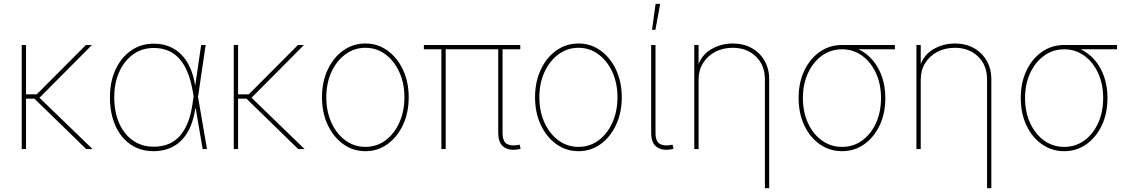

<svg xmlns="http://www.w3.org/2000/svg" viewBox="-20 -777 5863 1001"><path d="M115.7 -542.5V0H93.3V-542.5ZM459.5 -542.5 181.2 -262.7H101.1V-285.2H171.4L428.2 -542.5ZM429.2 0 153.3 -268.6 179.7 -273.4 462.4 0Z M781.2 11.2Q711.4 11.2 660.2 -24.2Q608.9 -59.6 581.1 -123.3Q553.2 -187 553.2 -270Q553.2 -351.6 582.5 -414.6Q611.8 -477.5 663.3 -513.4Q714.8 -549.3 781.2 -549.3Q826.2 -549.3 862.8 -534.4Q899.4 -519.5 926.8 -491Q954.1 -462.4 972.2 -421.6Q990.2 -380.9 997.6 -328.6H1003.4L1012.2 -272.9L1059.1 0H1036.6L984.9 -301.3Q975.1 -357.4 958 -399.7Q940.9 -441.9 915.8 -470.2Q890.6 -498.5 857.2 -512.7Q823.7 -526.9 781.2 -526.9Q721.2 -526.9 674.8 -493.9Q628.4 -460.9 602.1 -403.1Q575.7 -345.2 575.7 -270Q575.7 -193.4 601.1 -135.3Q626.5 -77.1 672.9 -44.7Q719.2 -12.2 781.2 -12.2Q818.4 -12.2 850.8 -23.2Q883.3 -34.2 909.9 -60.3Q936.5 -86.4 955.6 -129.6Q974.6 -172.9 983.9 -236.8L1028.8 -542.5H1052.2L1012.2 -270L1004.4 -213.4H998.5Q989.3 -150.9 968.8 -107.9Q948.2 -64.9 918.9 -38.6Q889.6 -12.2 854.5 -0.5Q819.3 11.2 781.2 11.2Z M1221.2 -542.5V0H1198.7V-542.5ZM1564.9 -542.5 1286.6 -262.7H1206.5V-285.2H1276.9L1533.7 -542.5ZM1534.7 0 1258.8 -268.6 1285.2 -273.4 1567.9 0Z M1885.3 11.2Q1820.3 11.2 1769 -25.9Q1717.8 -63 1688.2 -126.5Q1658.7 -189.9 1658.7 -270Q1658.7 -350.1 1688.2 -413.3Q1717.8 -476.6 1769 -513.4Q1820.3 -550.3 1885.3 -550.3Q1949.2 -550.3 2000.2 -513.4Q2051.3 -476.6 2081.1 -413.1Q2110.8 -349.6 2110.8 -270Q2110.8 -189.9 2081.3 -126.5Q2051.8 -63 2000.7 -25.9Q1949.7 11.2 1885.3 11.2ZM1885.3 -11.2Q1943.4 -11.2 1989.3 -44.9Q2035.2 -78.6 2061.8 -137.5Q2088.4 -196.3 2088.4 -270Q2088.4 -343.3 2061.5 -401.9Q2034.7 -460.4 1988.8 -494.1Q1942.9 -527.8 1885.3 -527.8Q1827.1 -527.8 1781 -493.9Q1734.9 -460 1708 -401.6Q1681.2 -343.3 1681.2 -270Q1681.2 -196.3 1708 -137.5Q1734.9 -78.6 1781 -44.9Q1827.1 -11.2 1885.3 -11.2Z M2685.5 1Q2637.2 10.3 2607.4 -10Q2577.6 -30.3 2577.6 -85.4V-530.8H2600.1V-85.4Q2600.1 -39.1 2623.3 -26.4Q2646.5 -13.7 2684.6 -22Q2687.5 -22.9 2686.8 -22.7Q2686 -22.5 2689 -22.9L2694.3 -1.5Q2692.4 -1 2690.2 -0.5Q2688 0 2685.5 1ZM2281.2 0V-530.8H2303.7V0ZM2189.9 -520V-542.5H2692.4V-520Z M2996.1 11.2Q2931.2 11.2 2879.9 -25.9Q2828.6 -63 2799.1 -126.5Q2769.5 -189.9 2769.5 -270Q2769.5 -350.1 2799.1 -413.3Q2828.6 -476.6 2879.9 -513.4Q2931.2 -550.3 2996.1 -550.3Q3060.1 -550.3 3111.1 -513.4Q3162.1 -476.6 3191.9 -413.1Q3221.7 -349.6 3221.7 -270Q3221.7 -189.9 3192.1 -126.5Q3162.6 -63 3111.6 -25.9Q3060.5 11.2 2996.1 11.2ZM2996.1 -11.2Q3054.2 -11.2 3100.1 -44.9Q3146 -78.6 3172.6 -137.5Q3199.2 -196.3 3199.2 -270Q3199.2 -343.3 3172.4 -401.9Q3145.5 -460.4 3099.6 -494.1Q3053.7 -527.8 2996.1 -527.8Q2938 -527.8 2891.8 -493.9Q2845.7 -460 2818.8 -401.6Q2792 -343.3 2792 -270Q2792 -196.3 2818.8 -137.5Q2845.7 -78.6 2891.8 -44.9Q2938 -11.2 2996.1 -11.2Z M3482.4 1Q3434.6 10.3 3404.8 -10Q3375 -30.3 3375 -85.4V-542.5H3397.5V-85.4Q3397.5 -39.1 3420.7 -26.4Q3443.8 -13.7 3481.9 -22Q3484.4 -22.9 3483.9 -22.7Q3483.4 -22.5 3486.3 -22.9L3491.7 -1.5Q3489.3 -1 3487.1 -0.5Q3484.9 0 3482.4 1ZM3379.4 -621.6 3397.9 -756.8H3421.9L3397 -621.6Z M3622.1 -362.8V0H3599.6V-542.5H3622.1V-425.3H3616.2Q3633.8 -487.8 3685.8 -519Q3737.8 -550.3 3799.8 -550.3Q3856 -550.3 3898.7 -526.6Q3941.4 -502.9 3965.8 -460.9Q3990.2 -418.9 3990.2 -362.8V204.1H3967.8V-362.8Q3967.8 -437 3920.9 -482.4Q3874 -527.8 3799.8 -527.8Q3749 -527.8 3708.7 -506.6Q3668.5 -485.4 3645.3 -448Q3622.1 -410.6 3622.1 -362.8Z M4370.1 11.2Q4305.2 11.2 4253.9 -24.9Q4202.6 -61 4173.1 -123.5Q4143.6 -186 4143.6 -266.1Q4143.6 -346.2 4173.1 -408.4Q4202.6 -470.7 4253.9 -506.6Q4305.2 -542.5 4370.1 -542.5H4645.5V-520H4425.3H4370.1Q4312 -520 4265.9 -487.1Q4219.7 -454.1 4192.9 -396.7Q4166 -339.4 4166 -266.1Q4166 -192.4 4192.9 -134.5Q4219.7 -76.7 4265.9 -43.9Q4312 -11.2 4370.1 -11.2Q4428.2 -11.2 4474.1 -43.9Q4520 -76.7 4546.6 -134.5Q4573.2 -192.4 4573.2 -266.1Q4573.2 -339.4 4546.4 -397Q4519.5 -454.6 4473.6 -487.3Q4427.7 -520 4370.1 -520V-538.6Q4418 -538.6 4459 -518.6Q4500 -498.5 4530.8 -462.2Q4561.5 -425.8 4578.6 -375.7Q4595.7 -325.7 4595.7 -266.1Q4595.7 -186 4566.2 -123.5Q4536.6 -61 4485.6 -24.9Q4434.6 11.2 4370.1 11.2Z M4780.3 -362.8V0H4757.8V-542.5H4780.3V-425.3H4774.4Q4792 -487.8 4844 -519Q4896 -550.3 4958 -550.3Q5014.2 -550.3 5056.9 -526.6Q5099.6 -502.9 5124 -460.9Q5148.4 -418.9 5148.4 -362.8V204.1H5126V-362.8Q5126 -437 5079.1 -482.4Q5032.2 -527.8 4958 -527.8Q4907.2 -527.8 4866.9 -506.6Q4826.7 -485.4 4803.5 -448Q4780.3 -410.6 4780.3 -362.8Z M5528.3 11.2Q5463.4 11.2 5412.1 -24.9Q5360.8 -61 5331.3 -123.5Q5301.8 -186 5301.8 -266.1Q5301.8 -346.2 5331.3 -408.4Q5360.8 -470.7 5412.1 -506.6Q5463.4 -542.5 5528.3 -542.5H5803.7V-520H5583.5H5528.3Q5470.2 -520 5424.1 -487.1Q5377.9 -454.1 5351.1 -396.7Q5324.2 -339.4 5324.2 -266.1Q5324.2 -192.4 5351.1 -134.5Q5377.9 -76.7 5424.1 -43.9Q5470.2 -11.2 5528.3 -11.2Q5586.4 -11.2 5632.3 -43.9Q5678.2 -76.7 5704.8 -134.5Q5731.4 -192.4 5731.4 -266.1Q5731.4 -339.4 5704.6 -397Q5677.7 -454.6 5631.8 -487.3Q5585.9 -520 5528.3 -520V-538.6Q5576.2 -538.6 5617.2 -518.6Q5658.2 -498.5 5689 -462.2Q5719.7 -425.8 5736.8 -375.7Q5753.9 -325.7 5753.9 -266.1Q5753.9 -186 5724.4 -123.5Q5694.8 -61 5643.8 -24.9Q5592.8 11.2 5528.3 11.2Z"/></svg>

Font: Inter 16pt Thin
Style: Regular
Weight: 250
Version: Version 4.001;git-66647c0bb